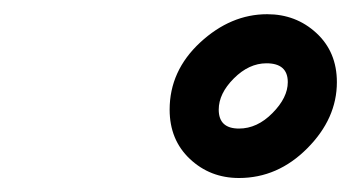

<svg xmlns="http://www.w3.org/2000/svg" viewBox="-20 -631 499 273"><path d="M221.2 -475.1Q221.2 -530.3 264.6 -570.6Q308.1 -610.8 359.9 -610.8Q400.9 -610.8 429.9 -584Q459 -557.1 459 -514.2Q459 -462.4 417 -420.2Q375 -377.9 319.8 -377.9Q278.8 -377.9 250 -405Q221.2 -432.1 221.2 -475.1ZM291 -475.1Q291 -448.2 319.8 -448.2Q345.7 -448.2 367.4 -470.2Q389.2 -492.2 389.2 -514.2Q389.2 -541 358.9 -541Q334 -541 312.5 -519.5Q291 -498 291 -475.1Z"/></svg>

Font: CMU Typewriter Text Variable Width
Style: Italic
Weight: 500
Italic angle: -14.04°
Version: Version 0.7.0